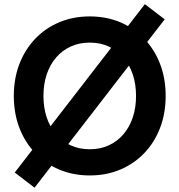

<svg xmlns="http://www.w3.org/2000/svg" viewBox="-20 -812 843 902"><path d="M660.6 -792.5 49.3 -1.5 142.3 69.8 753.7 -721.2ZM184.1 -361.3Q184.1 -416.3 199.3 -462Q214.6 -507.8 243.3 -541.4Q272 -575 312 -593.4Q352.1 -611.8 401.6 -611.8Q451.2 -611.8 491.2 -593.4Q531.2 -575 559.9 -541.4Q588.6 -507.8 603.9 -462Q619.1 -416.3 619.1 -361.3Q619.1 -306.4 603.9 -260.6Q588.6 -214.8 559.9 -181.3Q531.2 -147.7 491.2 -129.3Q451.2 -110.8 401.6 -110.8Q352.1 -110.8 312 -129.3Q272 -147.7 243.3 -181.3Q214.6 -214.8 199.3 -260.6Q184.1 -306.4 184.1 -361.3ZM44.9 -361.3Q44.9 -279.8 71 -211.5Q97.2 -143.3 145 -93.1Q192.9 -43 258.2 -15.4Q323.5 12.2 401.6 12.2Q480 12.2 545.2 -15.4Q610.4 -43 658.2 -93.1Q706.1 -143.3 732.2 -211.5Q758.3 -279.8 758.3 -361.3Q758.3 -442.9 732.2 -511.1Q706.1 -579.3 658.2 -629.5Q610.4 -679.7 545.2 -707.3Q480 -734.9 401.6 -734.9Q323.5 -734.9 258.2 -707.3Q192.9 -679.7 145 -629.5Q97.2 -579.3 71 -511.1Q44.9 -442.9 44.9 -361.3Z"/></svg>

Font: Giphurs
Style: Regular
Weight: 400
Version: Version 2.010